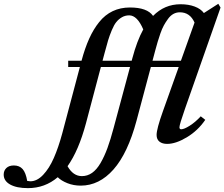

<svg xmlns="http://www.w3.org/2000/svg" viewBox="-291 -748 1184 1013"><path d="M134.8 231.4Q97.2 231.4 64.7 218.5Q32.2 205.6 13.7 187Q-54.2 244.6 -143.6 244.6Q-203.1 244.6 -237.3 225.6Q-271.5 206.5 -271.5 173.3Q-271.5 151.9 -257.3 138.4Q-243.2 125 -217.8 125Q-188.5 125 -171.6 144Q-154.8 163.1 -147.5 206.5Q-136.7 208.5 -130.9 208.5Q-95.7 208.5 -63.5 174.6Q-31.2 140.6 -7.1 85.7Q17.1 30.8 37.6 -44.9L130.4 -394.5H68.8V-427.7H139.2Q157.2 -494.6 179.7 -544.4Q202.1 -594.2 232.7 -632.1Q263.2 -669.9 303.7 -689.2Q344.2 -708.5 394.5 -708.5Q485.8 -708.5 516.6 -664.1Q576.7 -725.6 661.6 -725.6Q704.1 -725.6 736.3 -713.4Q768.6 -701.2 784.7 -679.2L860.8 -728L872.6 -708L685.1 -174.3Q655.8 -90.8 655.8 -76.7Q655.8 -65.9 665 -65.9Q680.2 -65.9 709.7 -84.5Q739.3 -103 768.1 -134.3L792 -115.7Q752.9 -58.6 694.8 -23.7Q636.7 11.2 590.8 11.2Q565.4 11.2 550.3 -0.7Q535.2 -12.7 535.2 -36.1Q535.2 -67.4 568.4 -160.6L651.9 -394.5H504.9L429.2 -110.8Q383.3 60.5 307.9 146Q232.4 231.4 134.8 231.4ZM528.8 -484.4 513.7 -427.7H663.6L735.4 -628.9Q711.4 -683.1 657.7 -683.1Q639.6 -683.1 624 -674.6Q608.4 -666 595.7 -648.7Q583 -631.3 573.5 -614Q564 -596.7 554.9 -570.6Q545.9 -544.4 540.8 -527.1Q535.6 -509.8 528.8 -484.4ZM260.7 -467.8 250 -427.7H403.8L407.2 -440.4Q431.6 -532.2 464.8 -592.8Q433.1 -667 390.6 -667Q369.6 -667 352.3 -657Q335 -647 322.8 -631.8Q310.5 -616.7 298.8 -588.6Q287.1 -560.5 279.3 -534.9Q271.5 -509.3 260.7 -467.8ZM162.6 -97.7Q124 46.4 65.4 128.9Q94.7 181.2 141.1 181.2Q170.4 181.2 194.8 164.1Q219.2 147 239.5 112.1Q259.8 77.1 275.9 33.2Q292 -10.7 308.6 -73.2L395 -394.5H241.2Z"/></svg>

Font: Elstob
Style: Bold Italic
Weight: 700
Italic angle: -20°
Designer: Peter S. Baker
Version: Version 1.015